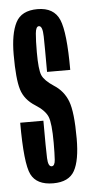

<svg xmlns="http://www.w3.org/2000/svg" viewBox="-48 -636 315 668"><g transform="rotate(-5 110.0 -302.0)"><path d="M111 3Q165.5 3 185.5 -33Q205.5 -69 205.5 -145Q205.5 -238 191 -275.8Q176.5 -313.5 142.5 -335Q110.5 -356 102 -375.5Q93.5 -395 93.5 -456Q93.5 -497.5 95.8 -521.8Q98 -546 108.5 -546Q121.5 -546 122.2 -509Q123 -472 123 -385H204Q204 -516 185 -560.8Q166 -605.5 108.5 -605.5Q52.5 -605.5 32.5 -566.5Q12.5 -527.5 12.5 -454.5Q12.5 -369.5 23.8 -332.8Q35 -296 72.5 -272.5Q105 -252 114.8 -229.2Q124.5 -206.5 124.5 -137Q124.5 -100 123 -78.2Q121.5 -56.5 110.5 -56.5Q98 -56.5 96.8 -86.5Q95.5 -116.5 95.5 -217H14.5Q14.5 -74.5 33.8 -35.8Q53 3 111 3Z"/></g></svg>

Font: Anybody UltraCondensed
Style: Regular
Weight: 400
Width: 1
Version: Version 1.113;gftools[0.9.25]